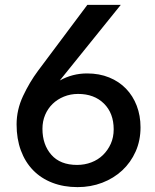

<svg xmlns="http://www.w3.org/2000/svg" viewBox="-20 -759 636 787"><path d="M475 -739H338L136 -469Q101 -422 74.5 -365.5Q48 -309 48 -249Q48 -190 65.5 -142.5Q83 -95 115.5 -61.5Q148 -28 194.5 -10Q241 8 298 8Q352 8 399 -10Q446 -28 481 -60.5Q516 -93 536 -138Q556 -183 556 -237Q556 -285 540.5 -325.5Q525 -366 496.5 -395.5Q468 -425 427.5 -441.5Q387 -458 337 -458Q277 -458 225 -429ZM296 -83Q227 -83 190.5 -124.5Q154 -166 154 -231Q154 -262 165 -288Q176 -314 195.5 -333Q215 -352 242 -363Q269 -374 300 -374Q366 -374 406 -334.5Q446 -295 446 -229Q446 -196 434 -169.5Q422 -143 402 -123.5Q382 -104 354.5 -93.5Q327 -83 296 -83Z"/></svg>

Font: Alpha Sans Medium
Style: Regular
Weight: 500
Designer: [Spoqa Han Sans Neo] Dong-huui Kim  Younghwa Kang  Yujin Lee  [Noto Sans] Ryoko NISHIZUKA  (kana & ideographs); Paul D. 
Foundry: Spoqa (http://www.spoqa-han-sans.com)
Version: Version 1.100;hotconv 1.0.109;makeotfexe 2.5.65596